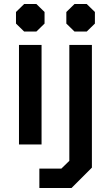

<svg xmlns="http://www.w3.org/2000/svg" viewBox="-20 -723 554 961"><path d="M60 -605V-663L101 -703H162L203 -663V-605L162 -565H101ZM75 -498H188V0H75ZM312 -605V-663L353 -703H414L455 -663V-605L414 -565H353ZM177 121H287L327 82V-498H440V116L338 218H177Z"/></svg>

Font: Chakra Petch SemiBold
Style: Regular
Weight: 600
Designer: Katatrad Aksorn Co.,Ltd.
Foundry: Cadson Demak Co.,Ltd.
Version: Version 1.000; ttfautohint (v1.6)